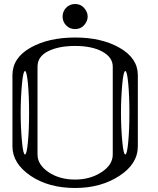

<svg xmlns="http://www.w3.org/2000/svg" viewBox="-20 -937 790 957"><path d="M398.4 -810.5Q380.9 -792 354.5 -792Q327.1 -792 309.6 -810.5Q292 -829.1 292 -854.5Q292 -879.9 309.6 -898.4Q327.1 -917 354.5 -917Q380.9 -917 398.4 -898.4Q417 -877.9 417 -854.5Q417 -831.1 398.4 -810.5ZM89.8 -521.5Q83 -449.2 83 -375Q83 -300.8 89.8 -228.5Q95.7 -167 104.5 -167Q113.3 -167 119.1 -228.5Q125 -290 125 -375Q125 -460 119.1 -521.5Q113.3 -583 104.5 -583Q95.7 -583 89.8 -521.5ZM589.8 -521.5Q583 -449.2 583 -375Q583 -300.8 589.8 -228.5Q595.7 -167 604.5 -167Q613.3 -167 619.1 -228.5Q625 -290 625 -375Q625 -460 619.1 -521.5Q613.3 -583 604.5 -583Q595.7 -583 589.8 -521.5ZM542 -167V-604.5Q542 -652.3 488.3 -680.7Q436.5 -708 354.5 -708Q272.5 -708 219.7 -681.6Q167 -655.3 167 -604.5V-167Q167 -116.2 221.7 -79.1Q276.4 -42 354.5 -42Q429.7 -42 486.3 -79.1Q542 -115.2 542 -167ZM667 -208Q667 -120.1 575.2 -60.5Q482.4 0 354.5 0Q222.7 0 132.8 -60.5Q42 -122.1 42 -208V-562.5Q42 -648.4 131.8 -699.2Q221.7 -750 354.5 -750Q487.3 -750 577.1 -698.2Q667 -646.5 667 -562.5Z"/></svg>

Font: okolaksMetalik
Style: bold
Weight: 700
Width: 7
Version: Version 0.6